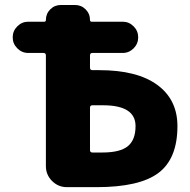

<svg xmlns="http://www.w3.org/2000/svg" viewBox="-20 -775 767 774"><path d="M352.5 -350.6Q342.8 -350.6 342.8 -340.8V-169.9Q342.8 -160.2 352.5 -160.2H392.6Q463.9 -160.2 495.1 -185.5Q526.4 -210.9 526.4 -266.6Q526.4 -350.6 395.5 -350.6ZM250 -20.5Q214.8 -20.5 189.9 -45.4Q165 -70.3 165 -105.5V-551.8Q165 -561.5 155.3 -561.5H93.8Q68.4 -561.5 49.8 -580.1Q31.2 -598.6 31.2 -624.5Q31.2 -650.4 49.8 -668.9Q68.4 -687.5 93.8 -687.5H158.2Q165 -687.5 165 -694.3Q165 -719.7 182.6 -737.3Q200.2 -754.9 225.6 -754.9H282.2Q307.6 -754.9 325.2 -737.3Q342.8 -719.7 342.8 -694.3Q342.8 -687.5 349.6 -687.5H474.6Q500 -687.5 518.6 -668.9Q537.1 -650.4 537.1 -624.5Q537.1 -598.6 518.6 -580.1Q500 -561.5 474.6 -561.5H352.5Q342.8 -561.5 342.8 -551.8V-502Q342.8 -492.2 352.5 -492.2H379.9Q533.2 -492.2 614.3 -432.6Q695.3 -373 695.3 -266.6Q695.3 -135.7 619.1 -78.1Q543 -20.5 368.2 -20.5Z"/></svg>

Font: Gen Jyuu GothicX Heavy
Style: Bold
Weight: 900
Designer: [Source Han Sans]
Ryoko NISHIZUKA  (kana & ideographs); Paul D. Hunt (Latin, Greek & Cyrillic); Wenlong ZHANG  (bopomofo
Version: Version 1.002.20150607